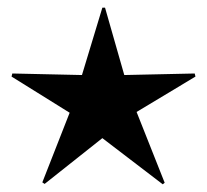

<svg xmlns="http://www.w3.org/2000/svg" viewBox="-20 -478 538 499"><path d="M403 1 408 -3 335 -187 488 -279 486 -287 303 -283 253 -458H246L193 -283L12 -287L10 -279L161 -185L90 -4L96 0L246 -119Z"/></svg>

Font: Noto Sans Arabic UI
Style: Regular
Weight: 400
Designer: Monotype Design Team, Nadine Chahine and Nizar Qandah
Foundry: Monotype Imaging Inc.
Version: Version 2.010